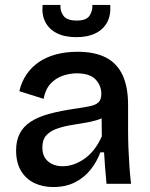

<svg xmlns="http://www.w3.org/2000/svg" viewBox="-20 -742 607 775"><path d="M195 13Q152 13 118 -3.5Q84 -20 64.5 -53Q45 -86 45 -135Q45 -174 59.5 -202.5Q74 -231 103.5 -250.5Q133 -270 179 -282.5Q225 -295 288 -304Q323 -309 345.5 -314Q368 -319 378.5 -330Q389 -341 389 -363Q389 -397 365.5 -421.5Q342 -446 290 -446Q261 -446 232.5 -436Q204 -426 183.5 -403.5Q163 -381 156 -343L58 -374Q67 -412 87 -441.5Q107 -471 137 -491.5Q167 -512 206.5 -522.5Q246 -533 293 -533Q362 -533 407 -510Q452 -487 474.5 -439.5Q497 -392 497 -318V-212Q497 -179 498.5 -142.5Q500 -106 502.5 -69.5Q505 -33 509 0H410Q407 -30 404.5 -62Q402 -94 400 -127H385Q371 -89 345.5 -57Q320 -25 282.5 -6Q245 13 195 13ZM233 -71Q254 -71 275.5 -78Q297 -85 318.5 -99.5Q340 -114 358.5 -137Q377 -160 391 -192L390 -286L416 -281Q399 -266 373.5 -258Q348 -250 318 -245.5Q288 -241 258.5 -235.5Q229 -230 204.5 -220.5Q180 -211 165.5 -194Q151 -177 151 -147Q151 -110 174 -90.5Q197 -71 233 -71ZM152 -722H224Q222 -698 236 -678.5Q250 -659 290 -659Q328 -659 341 -678Q354 -697 353 -722H425Q428 -681 412.5 -652Q397 -623 365.5 -607.5Q334 -592 288 -592Q241 -592 209.5 -608Q178 -624 163 -653Q148 -682 152 -722Z"/></svg>

Font: Bricolage Grotesque 96pt ExtraBold Medium
Style: Regular
Weight: 500
Version: Version 1.001;gftools[0.9.33.dev8+g029e19f]